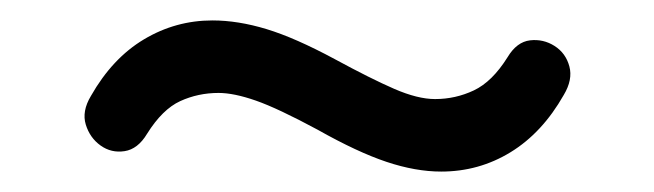

<svg xmlns="http://www.w3.org/2000/svg" viewBox="-20 -381 640 188"><path d="M412 -213Q387 -213 358.5 -222.5Q330 -232 291 -254Q252 -275 230.5 -282.5Q209 -290 194 -290Q174 -290 156.5 -282Q139 -274 124 -250Q115 -235 102 -233Q89 -231 78.5 -238.5Q68 -246 64 -259Q60 -272 69 -287Q90 -324 121 -342.5Q152 -361 188 -361Q213 -361 241 -352.5Q269 -344 308 -323Q343 -304 366 -294Q389 -284 406 -284Q426 -284 444 -292.5Q462 -301 477 -325Q486 -340 499 -341.5Q512 -343 523 -336Q534 -329 537.5 -316Q541 -303 532 -288Q511 -251 480 -232Q449 -213 412 -213Z"/></svg>

Font: Nunito ExtraLight SemiBold
Style: Regular
Weight: 600
Version: Version 3.602